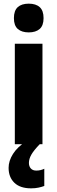

<svg xmlns="http://www.w3.org/2000/svg" viewBox="-20 -854 314 1049"><path d="M137 -834Q176 -834 197 -815Q218 -796 218 -755Q218 -714 196.5 -695.5Q175 -677 137 -677Q99 -677 77.5 -695.5Q56 -714 56 -755Q56 -796 77 -815Q98 -834 137 -834ZM212 -615V-66H61V-615ZM138 36Q138 55 148.5 66.5Q159 78 178 78Q192 78 203 75Q214 72 222 68V162Q209 167 191 171Q173 175 150 175Q90 175 58.5 144.5Q27 114 27 63Q27 25 51 -13Q75 -51 123 -82L197 -66Q165 -33 151.5 -9.5Q138 14 138 36Z"/></svg>

Font: Noto Sans Malayalam UI Condensed ExtraBold
Style: Regular
Weight: 800
Width: 3
Designer: Jelle Bosma - Monotype Design Team
Foundry: Monotype Imaging Inc.
Version: Version 2.104; ttfautohint (v1.8.4.7-5d5b)